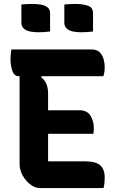

<svg xmlns="http://www.w3.org/2000/svg" viewBox="-20 -950 590 970"><path d="M181 0Q157 0 133.5 -18Q110 -36 94.5 -63.5Q79 -91 79 -120V-565H76Q51 -565 42 -593Q33 -621 33 -652Q33 -663 34.5 -675Q36 -687 37 -700H444Q471 -700 485 -684.5Q499 -669 504 -649Q509 -629 509 -614Q509 -582 502 -565H190L188 -559Q223 -535 223 -476V-393H382Q420 -393 437 -365.5Q454 -338 454 -305Q454 -295 453.5 -288Q453 -281 452 -274H223V-135H409Q462 -135 485.5 -115.5Q509 -96 509 -52Q509 -38 507.5 -24Q506 -10 503 0ZM88 -927Q102 -929 118 -929.5Q134 -930 147 -930Q168 -930 187.5 -926.5Q207 -923 220 -913Q233 -903 233 -883V-791Q219 -789 203 -788Q187 -787 173 -787Q153 -787 133.5 -790.5Q114 -794 101 -805Q88 -816 88 -836ZM305 -927Q319 -929 335 -929.5Q351 -930 364 -930Q396 -930 423 -921.5Q450 -913 450 -883V-791Q436 -789 420 -788Q404 -787 390 -787Q370 -787 350.5 -790.5Q331 -794 318 -805Q305 -816 305 -836Z"/></svg>

Font: Recursive Sn Csl St
Style: Bold
Weight: 700
Version: Version 1.079;hotconv 1.0.112;makeotfexe 2.5.65598; ttfautoh